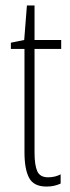

<svg xmlns="http://www.w3.org/2000/svg" viewBox="-20 -676 259 706"><path d="M157 -24Q170 -24 182 -27Q194 -30 203 -35V-1Q192 4 179.5 7Q167 10 151 10Q104 10 87 -22Q70 -54 70 -116V-496H20V-519L69 -529L79 -656H107V-529H205V-496H107V-115Q107 -69 117 -46.5Q127 -24 157 -24Z"/></svg>

Font: Noto Sans Arabic UI XCn XLt
Style: Regular
Weight: 200
Width: 2
Designer: Monotype Design Team, Nadine Chahine and Nizar Qandah
Foundry: Monotype Imaging Inc.
Version: Version 2.010; ttfautohint (v1.8.4.7-5d5b)